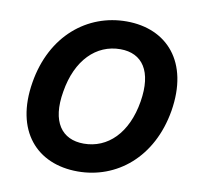

<svg xmlns="http://www.w3.org/2000/svg" viewBox="-82 -822 946 918"><g transform="rotate(10 391.0 -363.5)"><path d="M745 -353.7C784.8 -595.9 657 -737.2 459.9 -737.2C270.2 -737.2 105.1 -605.1 66.8 -371.8C26.6 -130.3 154.8 9.9 353 9.9C541.5 9.9 705.6 -120.4 745 -353.7ZM592 -371.8C566.1 -214.1 474.8 -126.1 358.7 -126.1C252.1 -126.1 193.5 -203.5 219.5 -353.7C245 -511.4 337 -601.2 453.8 -601.2C561.1 -601.2 616.5 -521.3 592 -371.8Z"/></g></svg>

Font: TID UI
Style: Bold Italic
Weight: 700
Italic angle: -9.39999°
Designer: The TID Project Authors
Foundry: Bakken & Bæck
Version: Version 1.001;hotconv 1.0.109;makeotfexe 2.5.65596